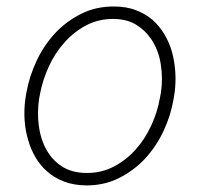

<svg xmlns="http://www.w3.org/2000/svg" viewBox="-20 -558 627 588"><path d="M60.5 -272.5 57.6 -254.4Q53.2 -221.7 55.4 -189.2Q57.6 -156.7 66.9 -127Q74.7 -100.1 88.9 -75.9Q103 -51.8 123.5 -33.7Q145.5 -13.7 175.5 -2.2Q205.6 9.3 243.2 9.8Q298.3 10.3 344 -12.5Q389.6 -35.2 424.3 -72.3Q458.5 -109.4 481 -157.2Q503.4 -205.1 511.7 -255.4L514.6 -273.4Q519 -305.7 516.8 -338.1Q514.6 -370.6 506.3 -400.4Q498 -428.7 483.2 -453.4Q468.3 -478 447.8 -496.6Q425.8 -515.6 396.2 -526.9Q366.7 -538.1 329.6 -538.1Q274.9 -538.6 229.5 -516.1Q184.1 -493.7 149.9 -457.5Q114.7 -419.9 92 -371.6Q69.3 -323.2 60.5 -272.5ZM99.6 -254.4 103 -272.5Q110.8 -313.5 129.6 -354.5Q148.4 -395.5 177.2 -427.7Q206.1 -460.4 244.1 -480.5Q282.2 -500.5 328.6 -500Q367.7 -499.5 395.5 -483.2Q423.3 -466.8 441.4 -440.4Q464.8 -407.7 472.2 -362.3Q479.5 -316.9 472.7 -273.4L469.2 -255.4Q462.4 -215.8 443.4 -174.1Q424.3 -132.3 395.5 -100.1Q366.7 -67.9 328.6 -47.9Q290.5 -27.8 244.1 -28.3Q199.2 -28.8 168.9 -48.8Q138.7 -68.8 121.6 -100.6Q103.5 -133.8 98.6 -174.6Q93.8 -215.3 99.6 -254.4Z"/></svg>

Font: Roboto Mono ExtraLight
Style: Italic
Weight: 250
Italic angle: -10°
Monospace: yes
Designer: Google
Version: Version 3.000